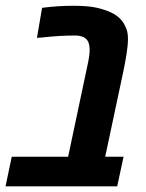

<svg xmlns="http://www.w3.org/2000/svg" viewBox="-45 -660 518 680"><path d="M-25.4 0 -3.4 -105H196.3L264.2 -425.8Q268.1 -442.9 270.3 -457.3Q272.5 -471.7 272.5 -484.4Q272.5 -510.3 259.8 -522.5Q252.4 -528.8 242.9 -531.5Q233.4 -534.2 224.1 -534.2Q192.4 -534.2 166.5 -532.7Q140.6 -531.2 104 -527.3L85.9 -525.9L104 -632.3Q134.3 -636.2 161.6 -637.9Q189 -639.6 213.4 -639.6Q266.6 -639.6 296.6 -632.8Q326.7 -626 348.6 -615.7Q383.8 -599.1 397.9 -568.4Q403.3 -558.1 405.8 -547.4Q408.2 -536.6 408.2 -522Q408.2 -500.5 403.1 -468.3Q397.9 -436 393.6 -415.5L327.6 -105H392.6L370.1 0Z"/></svg>

Font: Open Sans Condensed
Style: Bold Italic
Weight: 700
Width: 3
Italic angle: -12°
Designer: Monotype Design Team
Foundry: Monotype Imaging Inc.
Version: Version 3.003; ttfautohint (v1.8.4)